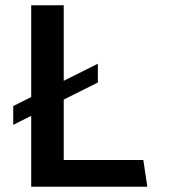

<svg xmlns="http://www.w3.org/2000/svg" viewBox="-20 -706 640 726"><path d="M98 0V-686H221V-101H522L537 0ZM30 -234V-305L350 -465V-394Z"/></svg>

Font: Chivo Mono Medium
Style: Regular
Weight: 500
Monospace: yes
Designer: Hector Gatti
Foundry: Omnibus-Type
Version: Version 1.008